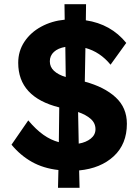

<svg xmlns="http://www.w3.org/2000/svg" viewBox="-20 -806 671 917"><path d="M257 91 259 6Q187 -2 132 -33Q77 -64 35 -115L115 -231Q152 -187 187.5 -162Q223 -137 261 -127L263 -293Q67 -342 67 -506Q67 -562 96.5 -606.5Q126 -651 176.5 -678.5Q227 -706 289 -712L288 -786H391L390 -709Q510 -691 583 -601L508 -497Q458 -558 388 -577L385 -416Q478 -391 532 -341.5Q586 -292 586 -215Q586 -118 523.5 -60Q461 -2 358 8L360 91ZM218 -513Q218 -486 238 -467.5Q258 -449 294 -438L292 -582Q257 -576 237.5 -558Q218 -540 218 -513ZM436 -189Q436 -218 413.5 -238Q391 -258 353 -271L356 -120Q391 -126 413.5 -144Q436 -162 436 -189Z"/></svg>

Font: Readex Pro SemiBold
Style: Regular
Weight: 600
Designer: Bonnie Shaver-Troup, Thomas Jockin
Foundry: Lexend
Version: Version 1.204; ttfautohint (v1.8.4.7-5d5b)